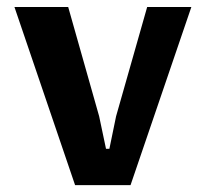

<svg xmlns="http://www.w3.org/2000/svg" viewBox="-20 -538 598 558"><path d="M22 -517.6H178.2L268.1 -200.2L288.1 -105.5H297.9L317.4 -200.2L407.7 -517.6H536.1L359.4 0H198.2Z"/></svg>

Font: Proza Libre
Style: SemiBold
Weight: 600
Designer: Jasper de Waard
Foundry: Jasper de Waard
Version: Version 1.000; ttfautohint (v1.4.1.8-43bc) -l 8 -r 50 -G 200